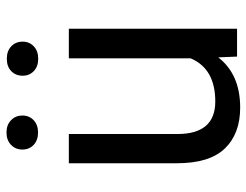

<svg xmlns="http://www.w3.org/2000/svg" viewBox="-106 -658 774 603"><g transform="rotate(-90 281.5 -357.0)"><path d="M69.8 -528.3H161.6V-187.5Q161.6 -68.4 263.7 -68.4Q366.7 -68.4 399.4 -146V-528.3H492.2V0H404.8L402.3 -59.1Q349.1 9.8 244.6 9.8Q162.6 9.8 116.2 -38.3Q69.8 -86.4 69.8 -188.5ZM112.8 -674.3Q112.8 -695.3 127.4 -709.7Q142.1 -724.1 166.5 -724.1Q190.4 -724.1 205.1 -709.7Q219.7 -695.3 219.7 -674.3Q219.7 -652.8 205.1 -638.9Q190.4 -625 166.5 -625Q142.1 -625 127.4 -638.9Q112.8 -652.8 112.8 -674.3ZM344.7 -673.3Q344.7 -695.3 359.1 -709.2Q373.5 -723.1 397.9 -723.1Q422.4 -723.1 437 -709.2Q451.7 -695.3 451.7 -673.3Q451.7 -652.3 437 -638.4Q422.4 -624.5 397.9 -624.5Q373.5 -624.5 359.1 -638.4Q344.7 -652.3 344.7 -673.3Z"/></g></svg>

Font: Bert Sans Medium
Style: Regular
Weight: 500
Designer: Christian Robertson, Adam Twardoch, & Cristiano Sobral
Foundry: Google
Version: Version 12.135;January 10, 2020;FontCreator 12.0.0.2547 64-b